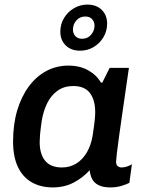

<svg xmlns="http://www.w3.org/2000/svg" viewBox="-20 -807 643 837"><path d="M210 10Q157 10 118 -12.5Q79 -35 58 -79.5Q37 -124 37 -190Q37 -265 55 -325.5Q73 -386 105.5 -430Q138 -474 182 -497.5Q226 -521 278 -521Q328 -521 364.5 -500.5Q401 -480 420 -447H426L458 -511H542Q536 -470 528.5 -418.5Q521 -367 513.5 -314.5Q506 -262 499.5 -216Q493 -170 489.5 -139.5Q486 -109 486 -102Q486 -89 493 -83Q500 -77 511 -77Q522 -77 535 -81.5Q548 -86 555 -91L544 -10Q531 -3 509 3.5Q487 10 461 10Q430 10 410.5 0.5Q391 -9 382 -26Q373 -43 371 -65Q340 -31 300 -10.5Q260 10 210 10ZM250 -77Q285 -77 312.5 -94Q340 -111 358.5 -142.5Q377 -174 384 -217Q391 -263 393 -283.5Q395 -304 395 -318Q395 -371 372 -401.5Q349 -432 299 -432Q260 -432 231.5 -412Q203 -392 186 -357.5Q169 -323 162 -281Q156 -238 154.5 -219.5Q153 -201 153 -188Q153 -135 177 -106Q201 -77 250 -77ZM329 -586Q290 -586 266.5 -609Q243 -632 243 -669Q243 -702 259.5 -729Q276 -756 303 -771.5Q330 -787 361 -787Q400 -787 423.5 -764Q447 -741 447 -704Q447 -671 430.5 -644Q414 -617 387.5 -601.5Q361 -586 329 -586ZM338 -638Q362 -638 377 -655.5Q392 -673 392 -695Q392 -712 381.5 -723.5Q371 -735 352 -735Q328 -735 313 -718Q298 -701 298 -678Q298 -661 308.5 -649.5Q319 -638 338 -638Z"/></svg>

Font: Chivo Medium Medium
Style: Italic
Weight: 500
Italic angle: -8.05°
Version: Version 2.002